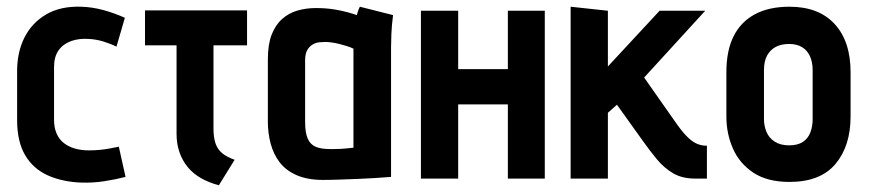

<svg xmlns="http://www.w3.org/2000/svg" viewBox="-20 -532 2589 572"><path d="M327 -393 352 -479Q321 -493 288 -502Q255 -511 222 -512Q160 -514 117.5 -489Q75 -464 53 -420.5Q31 -377 31 -320V-174Q31 -110 55 -69.5Q79 -29 122.5 -9.5Q166 10 223 12Q257 13 290 8Q323 3 354 -5L334 -95Q334 -95 326.5 -93.5Q319 -92 306 -89.5Q293 -87 277 -85.5Q261 -84 245 -84Q222 -84 203 -89.5Q184 -95 170 -106Q156 -117 148.5 -134.5Q141 -152 141 -175V-332Q141 -363 154.5 -382Q168 -401 191.5 -409.5Q215 -418 244 -416Q266 -415 287.5 -408.5Q309 -402 327 -393Z M616 -148V-397H716V-501H412V-397H506V-133Q506 -104 514.5 -79Q523 -54 539 -34.5Q555 -15 578.5 -1.5Q602 12 632 20L679 -56Q656 -64 642 -75.5Q628 -87 622 -105Q616 -123 616 -148Z M1151 -487 1052 -512Q1048 -504 1045.5 -495.5Q1043 -487 1043 -487Q1035 -490 1017.5 -495Q1000 -500 975.5 -504Q951 -508 921 -508Q892 -508 866 -500.5Q840 -493 820 -475Q800 -457 789 -428Q778 -399 778 -355V-170Q778 -135 786.5 -103.5Q795 -72 813.5 -48Q832 -24 864 -10Q896 4 942 4Q965 4 992 3Q1019 2 1046.5 1Q1074 0 1096 -1.5Q1118 -3 1131.5 -4Q1145 -5 1145 -5V-390Q1145 -407 1146 -431.5Q1147 -456 1151 -487ZM889 -169V-352Q889 -372 895.5 -383Q902 -394 911.5 -399.5Q921 -405 931 -406Q941 -407 949 -407Q957 -407 968 -405.5Q979 -404 991 -401Q1003 -398 1014 -394.5Q1025 -391 1033 -387V-92Q1023 -91 1014 -90Q1005 -89 996 -88.5Q987 -88 978 -88Q969 -88 961 -88Q937 -88 921 -94.5Q905 -101 897 -118.5Q889 -136 889 -169Z M1493 -326H1345V-500H1234V0H1345V-221H1493V0H1603V-500H1493Z M1998 -160 1899 -301 2081 -500H1945L1791 -334V-500L1680 -512V0H1791V-196L1818 -220L1896 -111Q1916 -83 1937 -57.5Q1958 -32 1985 -16Q2012 0 2050 0H2086V-98H2083Q2071 -98 2058 -103Q2045 -108 2030.5 -121.5Q2016 -135 1998 -160Z M2514 -185V-317Q2514 -409 2466.5 -460.5Q2419 -512 2332 -512Q2271 -512 2229 -489.5Q2187 -467 2165.5 -424Q2144 -381 2144 -317V-185Q2144 -134 2163.5 -89.5Q2183 -45 2224.5 -17.5Q2266 10 2332 10Q2424 10 2469 -43.5Q2514 -97 2514 -185ZM2401 -323V-177Q2401 -155 2394 -137Q2387 -119 2371.5 -109Q2356 -99 2331 -99Q2305 -99 2288 -110Q2271 -121 2263.5 -139Q2256 -157 2256 -177V-323Q2256 -349 2265 -366Q2274 -383 2290.5 -392Q2307 -401 2331 -401Q2354 -401 2369.5 -391.5Q2385 -382 2393 -364.5Q2401 -347 2401 -323Z"/></svg>

Font: Advent Pro
Style: Bold
Weight: 700
Designer: VivaRado, Andreas Kalpakidis
Foundry: VivaRado, Andreas Kalpakidis
Version: Version 3.000